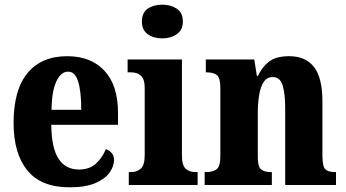

<svg xmlns="http://www.w3.org/2000/svg" viewBox="-20 -790 1477 820"><path d="M277 10Q156 10 97 -62Q38 -134 38 -265Q38 -406 97.5 -478Q157 -550 267 -550Q368 -550 426 -488Q484 -426 484 -308V-257H199Q200 -158 230 -112Q260 -66 317 -66Q362 -66 389.5 -91Q417 -116 432 -153Q447 -148 457 -136.5Q467 -125 467 -107Q467 -80 448 -53Q429 -26 387 -8Q345 10 277 10ZM327 -321Q327 -398 314 -441Q301 -484 271 -484Q240 -484 220.5 -442Q201 -400 200 -321Z M673 -626Q636 -626 611 -644Q586 -662 586 -698Q586 -736 611 -753Q636 -770 673 -770Q709 -770 735 -753Q761 -736 761 -698Q761 -662 735 -644Q709 -626 673 -626ZM530 0V-55H540Q565 -55 581.5 -70Q598 -85 598 -127V-414Q598 -453 581.5 -467Q565 -481 541 -481H525V-536H757V-126Q757 -84 773 -69.5Q789 -55 815 -55H824V0Z M854 0V-55H859Q889 -55 905 -67Q921 -79 921 -123V-417Q921 -458 906 -469.5Q891 -481 863 -481H859V-536H1066L1077 -466H1082Q1099 -504 1129 -527Q1159 -550 1215 -550Q1285 -550 1321 -504Q1357 -458 1357 -357V-125Q1357 -79 1369.5 -67Q1382 -55 1411 -55H1415V0H1198V-326Q1198 -390 1187 -425.5Q1176 -461 1145 -461Q1120 -461 1106 -439.5Q1092 -418 1086.5 -382.5Q1081 -347 1081 -307V-120Q1081 -78 1095 -66.5Q1109 -55 1138 -55H1141V0Z"/></svg>

Font: Noto Serif Armenian Condensed ExtraBold
Style: Regular
Weight: 800
Width: 3
Designer: Monotype Design Team
Foundry: Monotype Imaging Inc.
Version: Version 2.008; ttfautohint (v1.8.4.7-5d5b)